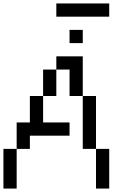

<svg xmlns="http://www.w3.org/2000/svg" viewBox="-20 -1097 732 1117"><path d="M307.7 -1000V-1076.9H615.4V-1000ZM384.6 -923.1H461.5V-846.2H384.6ZM0 0V-230.8H76.9V0ZM538.5 0V-230.8H615.4V0ZM76.9 -230.8V-384.6H153.8V-538.5H230.8V-384.6H384.6V-307.7H153.8V-230.8ZM461.5 -230.8V-538.5H538.5V-230.8ZM230.8 -538.5V-692.3H307.7V-538.5ZM384.6 -538.5V-692.3H307.7V-769.2H461.5V-538.5Z"/></svg>

Font: Mintsoda - Lime Green 13x16
Style: Regular
Weight: 400
Designer: Mintsoda-15
Version: Version 1.0